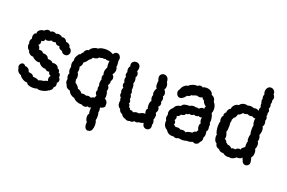

<svg xmlns="http://www.w3.org/2000/svg" viewBox="-114 -1144 2601 1742"><g transform="rotate(20 1186.5 -273.0)"><path d="M411 -98Q411 -78 395 -71Q397 -56 383 -41Q369 -26 357 -26Q352 -17 327 -9Q302 -1 281 -1Q266 -1 258 -7Q244 0 218 0Q195 0 176.5 -7Q158 -14 154 -28Q134 -25 109.5 -40Q85 -55 78 -71Q60 -76 48.5 -90Q37 -104 36 -123Q30 -132 30 -141Q30 -155 39.5 -166Q49 -177 62 -177Q75 -177 87 -161Q105 -163 119.5 -149Q134 -135 134 -121Q137 -121 149.5 -119.5Q162 -118 172 -112Q182 -106 186 -95Q204 -95 221.5 -90.5Q239 -86 242 -80Q250 -85 265.5 -88.5Q281 -92 292 -92Q295 -96 307 -100Q319 -104 327 -105Q322 -112 322 -126Q322 -147 335 -156Q323 -160 316 -168.5Q309 -177 310 -188Q302 -186 298 -186Q279 -186 267 -201Q247 -199 227.5 -210Q208 -221 199 -239Q192 -236 184 -236Q167 -236 148.5 -246.5Q130 -257 125 -267Q111 -263 92 -276Q73 -289 73 -305Q61 -311 54 -325.5Q47 -340 47 -352Q47 -361 51 -364Q46 -374 46 -384Q46 -402 58 -415Q55 -426 55 -435Q55 -452 62.5 -463.5Q70 -475 81 -473Q79 -489 88.5 -501Q98 -513 112.5 -518.5Q127 -524 138 -522Q144 -531 154 -536Q164 -541 174 -541Q191 -541 198 -531Q199 -536 205.5 -539Q212 -542 221 -542Q229 -542 237 -539Q245 -536 249 -532Q255 -538 270 -538Q282 -538 294 -533.5Q306 -529 310 -521Q316 -524 323 -524Q335 -524 345.5 -515.5Q356 -507 360 -494Q375 -496 391 -484Q407 -472 403 -460Q430 -445 430 -419Q430 -403 419 -391Q408 -379 391 -379Q376 -380 366 -387Q356 -394 354 -404Q341 -406 329.5 -414.5Q318 -423 317 -437Q298 -435 288.5 -441Q279 -447 272 -460Q265 -455 254 -455Q243 -455 230 -461Q223 -455 212.5 -451Q202 -447 192 -447Q181 -447 173 -452Q175 -440 167 -433Q159 -426 145 -428Q148 -421 148 -413Q148 -395 132 -383Q143 -378 148 -366.5Q153 -355 152 -344L160 -345Q190 -345 198 -326L206 -327Q222 -327 236.5 -319Q251 -311 258 -292Q274 -293 289 -288.5Q304 -284 310 -272Q318 -275 325 -275Q342 -275 355.5 -265Q369 -255 370 -242Q379 -242 386.5 -232Q394 -222 392 -209Q399 -210 405 -201.5Q411 -193 411 -182Q411 -176 408 -171Q422 -161 422 -144Q422 -135 418.5 -128Q415 -121 408 -118Q411 -108 411 -98Z M476 -271Q476 -287 480 -296Q474 -314 474 -326Q474 -344 484 -360Q483 -364 483 -372Q483 -391 499 -415Q504 -424 509.5 -429Q515 -434 523 -435Q525 -447 540 -458Q541 -469 552 -481Q563 -493 580 -494Q589 -518 622 -531Q636 -537 655 -537Q660 -544 681 -550Q704 -555 723 -555Q763 -555 797 -535Q809 -558 831 -558Q843 -558 852.5 -550.5Q862 -543 867 -528Q869 -520 869 -518Q869 -512 867 -505Q865 -498 866 -492Q866 -483 867.5 -474Q869 -465 869 -456Q869 -447 866 -438Q875 -428 875 -410Q875 -397 869.5 -384Q864 -371 856 -362Q873 -350 873 -328Q873 -312 862 -299Q864 -294 864 -287Q864 -280 859 -270Q854 -260 852 -254Q864 -242 864 -224Q864 -211 859 -203Q864 -195 867 -182Q870 -169 870 -156Q870 -140 866 -129Q875 -130 885 -117Q895 -104 895 -90Q895 -84 894 -81Q899 -63 883 -52Q867 -41 853 -41Q857 -19 857 -12Q857 -4 854 7Q860 21 860 45Q860 70 855 80Q865 97 865 127Q865 152 856.5 171Q848 190 830 193Q822 195 819 195Q803 195 793.5 180Q784 165 784 144Q784 131 786 124Q778 118 773.5 104.5Q769 91 769 78Q769 57 779 47Q775 31 775 10Q775 -4 778 -14Q768 -7 759 -7Q753 -7 745 -12Q732 0 715 0Q699 0 684 -10Q681 -9 675 -9Q657 -9 635.5 -18Q614 -27 605 -41Q558 -52 543 -91Q527 -94 514.5 -103.5Q502 -113 499 -129Q485 -146 485 -167Q485 -175 488 -182Q479 -197 479 -211Q479 -226 486 -238Q476 -248 476 -271ZM637 -443Q633 -432 627.5 -426.5Q622 -421 609 -412Q600 -393 571 -370Q574 -345 552 -325Q557 -313 557 -297Q557 -285 553 -271Q559 -264 562.5 -252Q566 -240 566 -228Q566 -213 560 -202Q567 -191 565 -178Q578 -169 590.5 -156.5Q603 -144 606 -132Q634 -127 651 -102Q660 -105 669 -105Q682 -105 699 -98Q707 -103 717 -103Q730 -103 744 -96Q761 -108 776 -108Q776 -112 779 -118Q782 -124 786 -128Q771 -147 771 -160Q771 -170 778 -183Q773 -193 773 -203Q773 -213 778 -223Q772 -234 772 -249Q772 -269 779 -285Q773 -296 773 -307Q773 -321 781 -332Q776 -342 776 -356Q776 -375 791 -407Q787 -412 787 -438Q787 -461 790 -467Q782 -465 776 -465Q757 -465 749 -472Q742 -468 732 -468Q723 -468 720 -471Q709 -464 698 -464Q692 -464 689 -465Q688 -455 669.5 -448Q651 -441 637 -443Z M1126 -13Q1112 -13 1103 -23Q1092 -22 1078.5 -32.5Q1065 -43 1062 -53Q1050 -56 1040.5 -66.5Q1031 -77 1028 -93Q1016 -96 1008.5 -109.5Q1001 -123 1001 -141Q1001 -152 1004 -162Q997 -173 999 -190Q985 -202 985 -218Q985 -226 988 -233Q982 -242 982 -254Q982 -269 991 -281Q977 -293 977 -311Q977 -322 983 -330Q974 -343 974 -361Q974 -375 980 -382Q970 -390 970 -406Q970 -416 976 -428Q971 -436 971 -451Q971 -473 983 -485Q980 -494 980 -502Q980 -520 992.5 -530.5Q1005 -541 1022 -541Q1039 -541 1051.5 -530Q1064 -519 1064 -498Q1064 -482 1057 -464Q1071 -452 1071 -433Q1071 -419 1062 -408Q1068 -397 1068 -379Q1068 -360 1062 -348Q1071 -336 1071 -311Q1071 -294 1069 -288Q1077 -279 1077 -265Q1077 -257 1073 -247Q1083 -236 1083 -217Q1083 -211 1081 -205Q1085 -202 1088 -194.5Q1091 -187 1091 -179Q1091 -169 1086 -162Q1094 -161 1097 -151.5Q1100 -142 1098 -133H1099Q1106 -133 1111.5 -125.5Q1117 -118 1115 -112Q1118 -114 1124 -114Q1132 -114 1138.5 -110.5Q1145 -107 1148 -102Q1168 -113 1186 -113Q1195 -113 1202 -110Q1211 -117 1225.5 -122.5Q1240 -128 1251 -128Q1256 -128 1260 -126Q1253 -137 1253 -154Q1253 -173 1265 -178Q1258 -186 1258 -212Q1258 -243 1271 -256Q1262 -271 1262 -289Q1262 -305 1268 -311Q1262 -319 1262 -331Q1262 -343 1266.5 -356.5Q1271 -370 1278 -378Q1265 -387 1265 -417Q1265 -436 1268 -448Q1259 -468 1259 -482Q1259 -500 1271 -511Q1283 -522 1299 -522Q1318 -522 1331.5 -507Q1345 -492 1344 -464Q1349 -459 1352.5 -448.5Q1356 -438 1356 -427Q1356 -405 1345 -396Q1363 -374 1363 -353Q1363 -339 1355 -330Q1363 -319 1363 -306Q1363 -293 1356 -279Q1362 -270 1362 -259Q1362 -241 1347 -228Q1357 -217 1357 -202Q1357 -186 1344 -166Q1354 -160 1354 -141Q1354 -122 1346 -102Q1354 -91 1354 -73Q1354 -62 1350 -55Q1352 -45 1352 -40Q1352 -21 1340.5 -10.5Q1329 0 1313 0Q1299 0 1288 -9.5Q1277 -19 1275 -37Q1274 -38 1272.5 -40.5Q1271 -43 1270 -45Q1253 -35 1239 -35Q1234 -35 1231 -36Q1218 -27 1206 -27Q1196 -27 1187 -31Q1183 -24 1174.5 -20Q1166 -16 1156 -16Q1150 -16 1147 -17Q1136 -13 1126 -13Z M1465 -413Q1465 -431 1477 -443Q1480 -458 1491 -471.5Q1502 -485 1515.5 -492.5Q1529 -500 1537 -498Q1544 -509 1565 -518.5Q1586 -528 1604 -528Q1608 -528 1616 -526Q1627 -538 1645 -538Q1659 -538 1665 -530Q1678 -539 1699 -539Q1724 -539 1743.5 -527Q1763 -515 1766 -495Q1784 -489 1793.5 -476.5Q1803 -464 1805 -442Q1818 -429 1824 -411.5Q1830 -394 1830 -376Q1830 -353 1822 -339Q1829 -329 1834 -309Q1839 -289 1839 -270Q1839 -262 1837 -250Q1844 -235 1844 -230Q1844 -227 1841 -216Q1842 -212 1843 -206.5Q1844 -201 1844 -193Q1844 -178 1833 -166Q1837 -155 1837 -139Q1837 -118 1827 -105Q1829 -101 1829 -92Q1829 -71 1812 -57Q1808 -43 1797 -35.5Q1786 -28 1773 -28Q1760 -28 1752 -36Q1726 -25 1710 -25Q1702 -25 1698 -26Q1672 -18 1654 -18Q1641 -18 1618 -23Q1604 -15 1591 -15Q1579 -15 1569 -22Q1564 -21 1554 -21Q1515 -21 1494 -56Q1456 -78 1456 -122Q1456 -133 1457 -139Q1448 -145 1448 -164Q1448 -177 1453 -187Q1449 -205 1449 -210Q1449 -239 1477 -262Q1488 -285 1502.5 -293Q1517 -301 1539 -305Q1545 -322 1567 -328Q1589 -334 1610 -332Q1616 -336 1627 -339.5Q1638 -343 1649 -343Q1661 -343 1670 -339Q1672 -341 1680 -341Q1686 -341 1692 -340Q1698 -339 1700 -337Q1714 -355 1733 -355Q1739 -355 1745 -352V-355Q1745 -372 1752 -379Q1742 -382 1730.5 -396.5Q1719 -411 1717 -423Q1701 -430 1695 -446Q1683 -437 1667 -437Q1656 -437 1646 -443Q1629 -438 1624 -439Q1610 -429 1593 -429Q1578 -409 1558 -411Q1549 -395 1533.5 -383Q1518 -371 1502 -371Q1484 -371 1473 -388Q1465 -401 1465 -413ZM1540 -142Q1540 -134 1536 -122Q1540 -122 1547.5 -117.5Q1555 -113 1556 -108Q1564 -111 1576 -111Q1598 -111 1605 -101Q1616 -105 1628 -105Q1647 -105 1658 -94Q1666 -102 1684.5 -107Q1703 -112 1718 -112Q1727 -130 1750 -133Q1752 -140 1761 -151Q1757 -157 1754 -167Q1751 -177 1751 -187Q1751 -208 1761 -218Q1750 -232 1750 -251Q1750 -264 1754 -273Q1746 -268 1736 -268Q1727 -268 1721 -275Q1712 -266 1696 -266Q1686 -266 1676 -271Q1665 -260 1649 -260Q1644 -260 1634 -264Q1619 -249 1607 -255Q1601 -241 1591.5 -236Q1582 -231 1565 -231Q1561 -220 1551.5 -213Q1542 -206 1532 -208Q1537 -201 1537 -192Q1537 -177 1528 -165Q1540 -153 1540 -142Z M2181 -38Q2174 -38 2171 -39Q2166 -31 2150 -23Q2134 -15 2122 -15Q2116 -15 2111 -18Q2101 -16 2094 -16Q2080 -16 2066.5 -21Q2053 -26 2046 -34Q2029 -32 2014.5 -38.5Q2000 -45 1998 -56Q1987 -54 1973.5 -65Q1960 -76 1959 -95Q1944 -103 1937 -119Q1930 -135 1930 -153Q1930 -166 1933 -173Q1925 -180 1920 -202.5Q1915 -225 1915 -250Q1915 -280 1922 -294Q1917 -304 1917 -317Q1917 -328 1920.5 -338Q1924 -348 1931 -354Q1928 -359 1928 -363Q1928 -370 1933 -378Q1938 -386 1944 -390Q1943 -406 1952.5 -419.5Q1962 -433 1972 -436Q1971 -446 1979 -460Q1987 -474 2000.5 -483Q2014 -492 2028 -491Q2048 -519 2083 -519Q2098 -519 2106 -515Q2117 -520 2133 -520Q2149 -520 2168 -512Q2174 -515 2183 -515Q2193 -515 2202.5 -511.5Q2212 -508 2215 -502Q2214 -506 2214 -514Q2214 -530 2222 -542Q2215 -554 2215 -566Q2215 -572 2216 -575Q2215 -580 2212 -588.5Q2209 -597 2209 -603Q2209 -611 2213 -619Q2208 -629 2208 -639Q2208 -650 2214 -660Q2207 -674 2207 -689Q2207 -709 2218.5 -725Q2230 -741 2250 -741Q2267 -741 2279.5 -728.5Q2292 -716 2292 -700Q2292 -694 2291 -691Q2306 -679 2306 -658Q2306 -647 2299 -635Q2302 -628 2302 -620Q2302 -609 2297 -599Q2302 -589 2302 -578Q2302 -564 2295 -554Q2305 -542 2305 -531Q2305 -523 2299 -514Q2302 -508 2302 -499Q2302 -492 2299 -484Q2307 -473 2307 -460Q2307 -450 2302 -440Q2308 -430 2308 -416Q2308 -393 2297 -384Q2307 -372 2307 -348Q2307 -334 2303.5 -320Q2300 -306 2297 -300Q2307 -285 2307 -262Q2307 -251 2302 -241Q2313 -230 2313 -208Q2313 -184 2303 -169Q2313 -156 2313 -132Q2313 -116 2308.5 -103.5Q2304 -91 2297 -87Q2298 -80 2302 -66Q2307 -44 2307 -38Q2307 -22 2297 -12Q2285 0 2269 0Q2256 0 2245.5 -9.5Q2235 -19 2233 -35Q2228 -40 2226 -48.5Q2224 -57 2224 -59Q2222 -50 2209 -44Q2196 -38 2181 -38ZM2117 -105Q2124 -105 2129 -104Q2134 -103 2137 -103Q2138 -110 2149.5 -115.5Q2161 -121 2172 -121Q2179 -121 2184 -118Q2183 -128 2188 -134Q2193 -140 2201.5 -145.5Q2210 -151 2214 -154Q2212 -158 2212 -172Q2212 -202 2219 -209Q2212 -216 2212 -237Q2212 -261 2219 -279Q2213 -292 2213 -323Q2213 -353 2217 -363Q2208 -381 2208 -404Q2208 -422 2212 -430Q2206 -426 2194.5 -429.5Q2183 -433 2176 -440Q2172 -434 2160 -434Q2152 -434 2144 -436.5Q2136 -439 2133 -442Q2117 -435 2102 -435Q2098 -435 2090 -437Q2077 -423 2070 -417Q2063 -411 2051 -410Q2048 -403 2045 -393.5Q2042 -384 2038 -378Q2034 -372 2024 -368Q2022 -355 2014 -347Q2015 -343 2015 -336Q2015 -326 2010 -314Q2013 -307 2013 -283Q2013 -237 2005 -228Q2006 -224 2012 -209Q2018 -194 2018 -180Q2018 -169 2014 -160Q2034 -152 2039 -132Q2049 -129 2058 -119Q2082 -120 2099 -98Q2102 -105 2117 -105Z"/></g></svg>

Font: Pangolin
Style: Regular
Weight: 400
Designer: Kevin Burke
Foundry: Google, Inc.
Version: Version 1.101